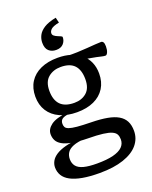

<svg xmlns="http://www.w3.org/2000/svg" viewBox="-175 -825 917 1159"><g transform="rotate(-20 284.0 -246.0)"><path d="M260.5 240.5Q196 240.5 149.8 232Q103.5 223.5 74 207.5Q44.5 191.5 30.8 168.5Q17 145.5 17 116.5Q17 96 27.5 76.8Q38 57.5 61.5 42.2Q85 27 122 17Q159 7 212 4.5H249.5V14.5Q198.5 17.5 169.8 29Q141 40.5 129.5 58.8Q118 77 118 100Q118 127.5 132.8 145.8Q147.5 164 179.8 172.5Q212 181 264.5 181Q327.5 181 368.2 170.8Q409 160.5 428.8 140.8Q448.5 121 448.5 93Q448.5 74.5 441.8 61Q435 47.5 415.8 38.5Q396.5 29.5 359.8 24.8Q323 20 263 19.5Q203 18.5 163.5 11Q124 3.5 101.5 -9.5Q79 -22.5 69.8 -40.5Q60.5 -58.5 60.5 -80.5Q60.5 -113.5 93.2 -137.8Q126 -162 199.5 -170L205 -158.5Q176.5 -155.5 162.8 -145.8Q149 -136 149 -115.5Q149 -103 154 -93.8Q159 -84.5 175.5 -78.5Q192 -72.5 226 -69.2Q260 -66 317.5 -65Q375.5 -64 417.8 -56.2Q460 -48.5 487.2 -32.5Q514.5 -16.5 527.8 9Q541 34.5 541 71.5Q541 121.5 508.8 159.8Q476.5 198 413.8 219.2Q351 240.5 260.5 240.5ZM257.5 -151Q194.5 -151 148 -172.2Q101.5 -193.5 76.5 -232.8Q51.5 -272 51.5 -325.5Q51.5 -380 76.5 -419.2Q101.5 -458.5 148 -479.5Q194.5 -500.5 257.5 -500.5Q305 -500.5 342.5 -488.5Q380 -476.5 406.5 -453.8Q433 -431 447.2 -398.8Q461.5 -366.5 461.5 -325.5Q461.5 -272 436.8 -232.5Q412 -193 366.2 -172Q320.5 -151 257.5 -151ZM261.5 -210Q309 -210 340.2 -237.2Q371.5 -264.5 371.5 -322Q371.5 -381.5 343.2 -411.8Q315 -442 256 -442Q208 -442 175.5 -414.8Q143 -387.5 143 -329.5Q143 -270.5 172.2 -240.2Q201.5 -210 261.5 -210ZM340 -445 313.5 -491.5Q347.5 -490 381.5 -491.2Q415.5 -492.5 445.8 -494.8Q476 -497 499.5 -498.8Q523 -500.5 536.5 -500.5Q546 -500.5 551 -492.2Q556 -484 556 -465.5Q556 -443 549.5 -428.2Q543 -413.5 534.5 -413.5Q525 -413.5 512.5 -416.5Q500 -419.5 479.5 -424Q459 -428.5 425.5 -434Q392 -439.5 340 -445ZM330 -607Q330 -583 314 -565.2Q298 -547.5 267.5 -547.5Q239 -547.5 220.5 -564Q202 -580.5 202 -617Q202 -641 213.2 -663.5Q224.5 -686 252.2 -703.8Q280 -721.5 330 -731.5L338.5 -697.5Q299.5 -689.5 286.2 -677.5Q273 -665.5 273 -652Q273 -641.5 281.8 -634.8Q290.5 -628 301.8 -623.5Q313 -619 321.5 -615.2Q330 -611.5 330 -607Z"/></g></svg>

Font: Newsreader 9pt
Style: Regular
Weight: 400
Designer: Hugues Gentile
Foundry: Production Type
Version: Version 1.003